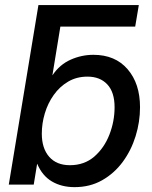

<svg xmlns="http://www.w3.org/2000/svg" viewBox="-20 -748 616 778"><path d="M282.2 10.3Q229.5 10.3 190.4 -12.7Q151.4 -35.6 130.9 -84H130.4L116.7 0H15.6L135.7 -727.5H542.5L527.8 -640.1H224.6L192.4 -443.4H192.9Q221.7 -486.3 266.1 -506.1Q310.5 -525.9 358.4 -525.9Q446.8 -525.9 497.1 -467.5Q547.4 -409.2 547.4 -313.5Q547.4 -253.9 529.5 -196.3Q511.7 -138.7 477.3 -92Q442.9 -45.4 393.8 -17.6Q344.7 10.3 282.2 10.3ZM263.2 -78.6Q321.8 -78.6 362.1 -113.5Q402.3 -148.4 423.3 -202.4Q444.3 -256.3 444.3 -313.5Q444.3 -374.5 414.8 -406Q385.3 -437.5 334.5 -437.5Q290.5 -437.5 256.1 -417.2Q221.7 -397 197.8 -363.3Q173.8 -329.6 161.6 -288.6Q149.4 -247.6 149.4 -206.5Q149.4 -147 179.2 -112.8Q209 -78.6 263.2 -78.6Z"/></svg>

Font: Inter Display Medium
Style: Italic
Weight: 500
Italic angle: -9.39999°
Designer: Rasmus Andersson
Foundry: rsms
Version: Version 4.000;git-a52131595